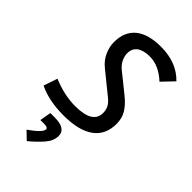

<svg xmlns="http://www.w3.org/2000/svg" viewBox="-289 -795 1164 1164"><g transform="rotate(45 293.0 -213.0)"><path d="M237.3 9.8Q110.8 9.8 23.4 -33.2L53.7 -122.1Q153.8 -80.1 246.6 -80.1Q396.5 -80.1 396.5 -170.4Q396.5 -197.8 385.7 -218Q375 -238.3 350.6 -257.8L210.9 -371.1Q173.3 -401.9 156 -442.1Q138.7 -482.4 138.7 -521Q138.7 -610.8 195.6 -657Q252.4 -703.1 360.8 -703.1Q496.1 -703.1 574.7 -620.6L503.9 -546.4Q431.6 -613.3 355 -613.3Q301.3 -613.3 272.2 -592Q243.2 -570.8 243.2 -529.3Q243.2 -507.3 254.9 -481.4Q266.6 -455.6 292.5 -434.6L412.6 -337.9Q459 -300.3 480 -264.4Q501 -228.5 501 -181.6Q501 -87.4 434.1 -38.8Q367.2 9.8 237.3 9.8ZM189.5 277.3 139.6 229Q222.2 171.4 222.2 144Q222.2 128.4 189.5 128.4H157.7L170.4 55.7H207Q304.7 55.7 304.7 118.2Q304.7 160.6 270 200.2Q235.4 239.7 189.5 277.3Z"/></g></svg>

Font: Cascadia Code NF
Style: Italic
Weight: 400
Italic angle: -10°
Monospace: yes
Designer: Aaron Bell
Foundry: Saja Typeworks
Version: Version 2404.023; ttfautohint (v1.8.4)